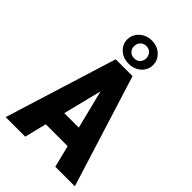

<svg xmlns="http://www.w3.org/2000/svg" viewBox="-274 -1047 1150 1150"><g transform="rotate(45 301.0 -472.0)"><path d="M315.9 -572.8 173.3 0H7.8L229 -710.9H332ZM428.2 0 285.2 -572.8 266.6 -710.9H371.6L593.8 0ZM433.6 -265.1V-139.6H118.7V-265.1ZM193.4 -844.2Q193.4 -871.6 207.8 -894Q222.2 -916.5 246.8 -930.2Q271.5 -943.8 302.7 -943.8Q350.1 -943.8 381.1 -914.6Q412.1 -885.3 412.1 -844.2Q412.1 -817.4 397.9 -795.2Q383.8 -772.9 359.1 -759.8Q334.5 -746.6 302.7 -746.6Q255.4 -746.6 224.4 -775.1Q193.4 -803.7 193.4 -844.2ZM251 -844.2Q251 -823.2 264.9 -808.1Q278.8 -793 302.7 -793Q327.1 -793 340.8 -808.1Q354.5 -823.2 354.5 -844.2Q354.5 -865.7 340.8 -881.3Q327.1 -897 302.7 -897Q278.8 -897 264.9 -881.3Q251 -865.7 251 -844.2Z"/></g></svg>

Font: Roboto Condensed ExtraBold
Style: Regular
Weight: 800
Designer: Christian Robertson
Foundry: Google
Version: Version 3.008; 2023